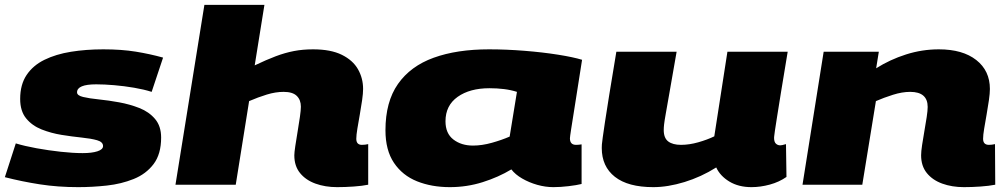

<svg xmlns="http://www.w3.org/2000/svg" viewBox="-33 -760 4149 790"><path d="M-13 -31 32 -170Q68 -159 117.5 -150Q167 -141 217.5 -135.5Q268 -130 307 -130Q345 -130 368 -137.5Q391 -145 391 -159Q391 -176 366.5 -183Q342 -190 303 -194Q264 -198 220.5 -205Q177 -212 138 -227.5Q99 -243 74.5 -273Q50 -303 50 -353Q50 -412 76.5 -451.5Q103 -491 150 -514Q197 -537 259 -547Q321 -557 392 -557Q467 -557 525.5 -547.5Q584 -538 638 -523L591 -382Q560 -392 519 -399Q478 -406 437 -409.5Q396 -413 363 -413Q284 -413 284 -380Q284 -367 309 -361Q334 -355 373.5 -351Q413 -347 457 -339Q501 -331 540.5 -315.5Q580 -300 605 -270.5Q630 -241 630 -194Q630 -126 599 -85Q568 -44 517 -23.5Q466 -3 406.5 3.5Q347 10 289 10Q205 10 131 -1.5Q57 -13 -13 -31Z M1433 -189Q1433 -164 1456 -164Q1469 -164 1482 -167V0Q1458 5 1422.5 7.5Q1387 10 1354 10Q1305 10 1265 -4.5Q1225 -19 1201.5 -48Q1178 -77 1178 -121Q1178 -132 1182 -159Q1186 -186 1191.5 -218.5Q1197 -251 1201 -279Q1205 -307 1205 -321Q1205 -349 1188 -365.5Q1171 -382 1134 -382Q1101 -382 1065 -371Q1029 -360 992 -344L937 0H689L808 -740H1055L1015 -491Q1063 -514 1101.5 -528.5Q1140 -543 1176.5 -550Q1213 -557 1255 -557Q1328 -557 1373.5 -534.5Q1419 -512 1440 -475Q1461 -438 1461 -394Q1461 -376 1457 -348Q1453 -320 1447.5 -289Q1442 -258 1437.5 -231Q1433 -204 1433 -189Z M2244 10Q2211 10 2177.5 0.5Q2144 -9 2115.5 -25.5Q2087 -42 2071 -63Q2018 -31 1953 -10.5Q1888 10 1818 10Q1743 10 1683 -14Q1623 -38 1588 -90Q1553 -142 1553 -224Q1553 -341 1604.5 -414.5Q1656 -488 1751.5 -522.5Q1847 -557 1979 -557Q2050 -557 2125 -551Q2200 -545 2263 -535Q2326 -525 2362 -514Q2344 -398 2333 -329.5Q2322 -261 2317 -228.5Q2312 -196 2312 -191Q2312 -164 2337 -164Q2348 -164 2360 -166V-3Q2340 2 2306.5 6Q2273 10 2244 10ZM2064 -198 2094 -382Q2069 -390 2040.5 -393.5Q2012 -397 1981 -397Q1900 -397 1850 -361.5Q1800 -326 1800 -261Q1800 -211 1832.5 -186Q1865 -161 1913 -161Q1950 -161 1991 -172.5Q2032 -184 2064 -198Z M2655 10Q2551 10 2497 -32.5Q2443 -75 2443 -151Q2443 -157 2443.5 -165.5Q2444 -174 2447 -194.5Q2450 -215 2456 -256.5Q2462 -298 2473.5 -368Q2485 -438 2503 -547H2751Q2733 -444 2722.5 -384Q2712 -324 2706.5 -293Q2701 -262 2699.5 -248.5Q2698 -235 2698 -225Q2698 -192 2716.5 -178Q2735 -164 2769 -164Q2803 -164 2840 -174.5Q2877 -185 2906 -199L2960 -547H3208Q3191 -446 3180.5 -380.5Q3170 -315 3164 -277.5Q3158 -240 3155.5 -222.5Q3153 -205 3152.5 -199.5Q3152 -194 3152 -193Q3152 -176 3159.5 -169Q3167 -162 3177 -162Q3180 -162 3185.5 -163Q3191 -164 3201 -167L3203 -32Q3173 -11 3134.5 -0.5Q3096 10 3059 10Q3006 10 2968 -13Q2930 -36 2914 -71Q2852 -32 2783.5 -11Q2715 10 2655 10Z M3356 -547H3583L3572 -479Q3629 -515 3695 -536Q3761 -557 3830 -557Q3928 -557 3984 -513Q4040 -469 4040 -394Q4040 -376 4036 -348Q4032 -320 4026.5 -289Q4021 -258 4016.5 -231Q4012 -204 4012 -189Q4012 -164 4036 -164Q4048 -164 4061 -167L4062 0Q4037 5 4001.5 7.5Q3966 10 3933 10Q3884 10 3844 -4.5Q3804 -19 3780.5 -48Q3757 -77 3757 -121Q3757 -136 3761 -163Q3765 -190 3770.5 -221Q3776 -252 3780 -278.5Q3784 -305 3784 -320Q3784 -382 3712 -382Q3679 -382 3641 -370Q3603 -358 3571 -344L3515 0H3269Z"/></svg>

Font: Georama ExtraExtended ExtraBold
Style: Italic
Weight: 800
Width: 8
Italic angle: -9°
Designer: Jean-Baptiste Levee
Foundry: Production Type
Version: Version 1.000